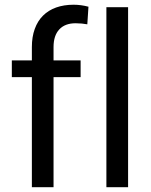

<svg xmlns="http://www.w3.org/2000/svg" viewBox="-20 -780 630 800"><path d="M112.8 0H203.1V-458.5H315.9V-528.3H203.1V-584C203.1 -615.9 211.1 -640.4 227.1 -657.5C243 -674.6 265.6 -683.1 294.9 -683.1C303.4 -683.1 311.9 -682.7 320.6 -681.9C329.2 -681.1 336.9 -680 343.8 -678.7L348.6 -752C328.1 -757.5 307.5 -760.3 286.6 -760.3C259.6 -760.3 235.4 -756.4 213.9 -748.8C192.4 -741.1 174.2 -729.8 159.2 -714.8C144.2 -699.9 132.7 -681.4 124.8 -659.4C116.8 -637.5 112.8 -612.3 112.8 -584V-528.3H29.3V-458.5H112.8ZM513.7 0V-750H423.3V0Z"/></svg>

Font: Dirooz FD
Style: FD
Weight: 400
Foundry: DejaVu fonts team - Redesigned by Saber Rastikerdar
Version: Version 0.2.1